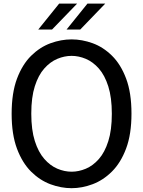

<svg xmlns="http://www.w3.org/2000/svg" viewBox="-20 -996 768 1031"><path d="M364.5 14.5Q308 14.5 251.2 -6.5Q194.5 -27.5 147.2 -74.2Q100 -121 71.2 -197.5Q42.5 -274 42.5 -385Q42.5 -497 71.2 -573.5Q100 -650 147.2 -696.5Q194.5 -743 251.2 -763.8Q308 -784.5 364.5 -784.5Q420.5 -784.5 477.2 -764Q534 -743.5 581.2 -697Q628.5 -650.5 657.2 -574.2Q686 -498 686 -386Q686 -275 657.2 -198.5Q628.5 -122 581.2 -75Q534 -28 477.2 -6.8Q420.5 14.5 364.5 14.5ZM364.5 -74Q402.5 -74 440.8 -90Q479 -106 510.8 -142Q542.5 -178 561.5 -237.8Q580.5 -297.5 580.5 -385Q580.5 -472.5 561.5 -532.2Q542.5 -592 510.8 -628Q479 -664 440.8 -680Q402.5 -696 364.5 -696Q326 -696 287.8 -680Q249.5 -664 217.8 -628.2Q186 -592.5 167 -533Q148 -473.5 148 -386Q148 -298.5 167 -238.8Q186 -179 217.8 -142.8Q249.5 -106.5 287.8 -90.2Q326 -74 364.5 -74ZM185.5 -837.5 297.5 -976.5H394L259.5 -837.5ZM337.5 -837.5 449.5 -976.5H545L411 -837.5Z"/></svg>

Font: Junction Medium
Style: Regular
Weight: 500
Designer: Caroline Hadilaksono
Foundry: Caroline Hadilaksono, Tyler Finck, The League of Moveable Type
Version: Version 2.000; ttfautohint (v1.8.3)